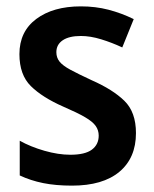

<svg xmlns="http://www.w3.org/2000/svg" viewBox="-20 -573 485 603"><path d="M407 -155Q407 -77 355 -33.5Q303 10 206 10Q155 10 115.5 2Q76 -6 42 -22V-131Q76 -112 119.5 -99.5Q163 -87 201 -87Q247 -87 268.5 -103Q290 -119 290 -147Q290 -164 280.5 -177.5Q271 -191 247 -205Q223 -219 179 -238Q113 -267 77 -302.5Q41 -338 41 -403Q41 -474 94 -513.5Q147 -553 234 -553Q280 -553 320.5 -542.5Q361 -532 400 -513L364 -424Q332 -439 298 -449.5Q264 -460 234 -460Q197 -460 177 -446.5Q157 -433 157 -409Q157 -392 167 -379.5Q177 -367 201 -354Q225 -341 268 -321Q334 -292 370.5 -256.5Q407 -221 407 -155Z"/></svg>

Font: Noto Sans Lao SemiCondensed SemiBold
Style: Regular
Weight: 600
Width: 4
Designer: Monotype Design Team
Foundry: Monotype Imaging Inc.
Version: Version 2.003; ttfautohint (v1.8.4.7-5d5b)